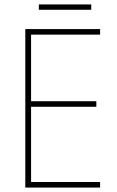

<svg xmlns="http://www.w3.org/2000/svg" viewBox="-20 -845 528 865"><path d="M431 0H94V-714H431V-689H120V-389H414V-364H120V-25H431ZM391 -825V-801H155V-825Z"/></svg>

Font: Noto Sans Tamil SemiCondensed Thin
Style: Regular
Weight: 100
Width: 4
Designer: Jelle Bosma - Monotype Design Team
Foundry: Monotype Imaging Inc.
Version: Version 2.004; ttfautohint (v1.8.4.7-5d5b)